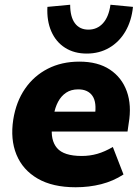

<svg xmlns="http://www.w3.org/2000/svg" viewBox="-20 -779 592 810"><path d="M299 11Q202 11 139 -25.5Q76 -62 49.5 -126.5Q23 -191 36 -275Q48 -350 85.5 -404.5Q123 -459 181.5 -489Q240 -519 315 -519Q393 -519 443.5 -485.5Q494 -452 515 -393.5Q536 -335 523 -259L518 -224H177L190 -308H400L380 -290Q389 -347 370 -374.5Q351 -402 310 -402Q280 -402 259 -388Q238 -374 225 -349.5Q212 -325 207 -294L200 -250Q192 -188 220.5 -154.5Q249 -121 325 -121Q359 -121 390.5 -130Q422 -139 456 -159L501 -43Q458 -15 407 -2Q356 11 299 11ZM346 -553Q293 -553 254.5 -577.5Q216 -602 196.5 -646.5Q177 -691 180 -750L276 -759Q276 -708 296 -681Q316 -654 353 -654Q390 -654 414.5 -681Q439 -708 446 -759L541 -750Q535 -691 509 -646.5Q483 -602 441 -577.5Q399 -553 346 -553Z"/></svg>

Font: Mulish ExtraLight Black
Style: Italic
Weight: 900
Italic angle: -9°
Version: Version 3.603